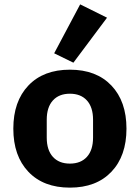

<svg xmlns="http://www.w3.org/2000/svg" viewBox="-20 -847 640 879"><path d="M41 -258Q41 -383 110 -455.5Q179 -528 300 -528Q421 -528 490 -455.5Q559 -383 559 -258Q559 -133 490 -60.5Q421 12 300 12Q179 12 110 -60.5Q41 -133 41 -258ZM406 -217V-299Q406 -356 378 -387Q350 -418 300 -418Q250 -418 222 -387Q194 -356 194 -299V-217Q194 -160 222 -129Q250 -98 300 -98Q350 -98 378 -129Q406 -160 406 -217ZM316 -560 228 -603 347 -827 470 -766Z"/></svg>

Font: iA Writer Duo S
Style: Bold
Weight: 700
Designer: Mike Abbink, Paul van der Laan, Pieter van Rosmalen, Oliver Reichenstein
Foundry: Bold Monday and Information Architects Inc.
Version: Version 2.000